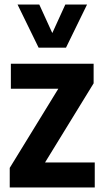

<svg xmlns="http://www.w3.org/2000/svg" viewBox="-20 -828 456 848"><path d="M23 0V-86.5L237.5 -436H28V-546.5H393.5V-460L179 -110.5H398.5V0ZM150.5 -617.5 57.5 -808H153.5L211 -682L268.5 -808H364.5L271.5 -617.5Z"/></svg>

Font: Encode Sans Condensed
Style: Bold
Weight: 700
Width: 3
Designer: Multiple Designers
Foundry: Impallari Type
Version: Version 3.000; ttfautohint (v1.8.3) -l 8 -r 50 -G 200 -x 14 